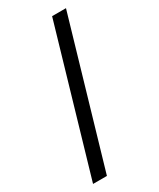

<svg xmlns="http://www.w3.org/2000/svg" viewBox="-216 -832 824 995"><g transform="rotate(-30 196.5 -334.5)"><path d="M29 95 280 -764H363L112 95Z"/></g></svg>

Font: DM Sans 9pt
Style: Regular
Weight: 400
Designer: Colophon Foundry, Jonny Pinhorn
Foundry: Colophon Foundry
Version: Version 4.004;gftools[0.9.30]